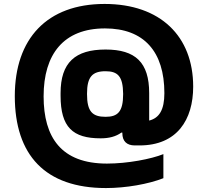

<svg xmlns="http://www.w3.org/2000/svg" viewBox="-20 -723 1053 973"><path d="M808 180V58C746 83 626 106 522 106C290 106 201 -27 201 -235C201 -448 302 -579 512 -579C710 -579 813 -461 813 -251C813 -166 787 -125 736 -112V-251C736 -407 666 -472 515 -472C361 -472 287 -406 287 -251V-238C287 -78 349 -22 490 -22C533 -22 567 -31 595 -51H600V-48C600 -8 622 14 663 14H687C877 14 959 -116 959 -284C959 -539 793 -703 510 -703C219 -703 55 -528 55 -236C55 63 209 230 517 230C618 230 732 210 808 180ZM421 -246V-248C421 -334 448 -362 515 -362C578 -362 603 -335 604 -248V-246C604 -157 577 -131 515 -131C448 -131 421 -158 421 -246Z"/></svg>

Font: LT Wave Text Black
Style: Regular
Weight: 900
Designer: Daniel Lyons
Version: Version 2.5 (Glyphs App)